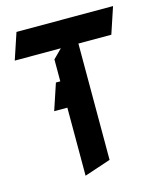

<svg xmlns="http://www.w3.org/2000/svg" viewBox="-105 -737 711 845"><g transform="rotate(-15 250.0 -315.0)"><path d="M50 -660 10 -540H220L180 -500V-400H160L120 -280H180V30L300 -10V-540H450L490 -660Z"/></g></svg>

Font: Abibas
Style: Medium
Weight: 500
Version: Version 0.3